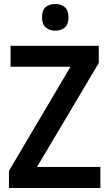

<svg xmlns="http://www.w3.org/2000/svg" viewBox="-20 -944 549 964"><path d="M484 0H25V-86L334 -609H33V-714H476V-628L166 -106H484ZM258 -924Q287 -924 305.5 -908Q324 -892 324 -857Q324 -822 305.5 -806Q287 -790 258 -790Q229 -790 210 -806Q191 -822 191 -857Q191 -893 209.5 -908.5Q228 -924 258 -924Z"/></svg>

Font: Noto Sans Malayalam SemiCondensed SemiBold
Style: Regular
Weight: 600
Width: 4
Designer: Jelle Bosma - Monotype Design Team
Foundry: Monotype Imaging Inc.
Version: Version 2.104; ttfautohint (v1.8.4.7-5d5b)